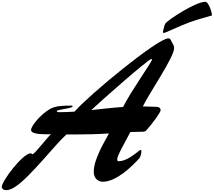

<svg xmlns="http://www.w3.org/2000/svg" viewBox="-153 -1992 2381 2138"><path d="M1869.6 -1708.5C1990.2 -1760.7 2079.6 -1783.2 2207.5 -1820.3C2207.5 -1850.6 2171.9 -1972.2 2132.8 -1972.2C2027.3 -1972.2 1725.1 -1776.9 1688 -1730.5C1682.6 -1723.6 1662.1 -1657.2 1662.1 -1635.3C1662.1 -1627.4 1666.5 -1624.5 1672.4 -1624.5C1679.2 -1624.5 1793 -1675.3 1869.6 -1708.5ZM863.3 -766.1C947.3 -847.2 1500 -1335.4 1532.7 -1335.4C1536.6 -1335.4 1539.6 -1332.5 1539.6 -1328.6C1539.6 -1302.7 1301.3 -971.7 1217.8 -800.8C1096.2 -793 980 -778.3 863.3 -766.1ZM1060.1 -505.9C1016.6 -423.8 967.3 -344.2 931.2 -250.5C911.6 -198.7 891.1 -146 891.1 -75.7C891.1 -15.6 930.7 31.7 991.7 31.7C1142.6 31.7 1317.2 -137.9 1401.4 -232.9C1409.2 -241.7 1421.9 -284.2 1421.9 -306.6C1421.9 -318.8 1418 -322.3 1413.6 -322.3C1406.7 -322.3 1397.9 -314.5 1393.1 -311C1339.8 -270.5 1252.4 -196.8 1168.9 -196.8C1156.2 -196.8 1151.9 -204.6 1151.9 -219.2C1151.9 -262.7 1258.3 -439.5 1298.3 -522C1337.4 -523.9 1377.9 -524.9 1421.9 -524.9C1448.2 -524.9 1463.4 -525.4 1479 -543C1549.3 -622.1 1635.7 -742.2 1635.7 -764.6C1635.7 -789.1 1615.2 -801.3 1594.2 -802.2C1540 -804.7 1488.3 -806.6 1437.5 -807.1C1514.6 -964.8 1785.6 -1354.5 1785.6 -1455.6C1785.6 -1479.5 1778.3 -1492.7 1766.1 -1512.7C1752.4 -1536.1 1747.1 -1564.9 1721.2 -1564.9C1602.5 -1564.9 840.8 -937.5 676.8 -749C620.1 -745.1 562.5 -742.7 502.9 -742.7C492.2 -742.7 479.5 -745.1 479.5 -754.4C479.5 -773.4 655.8 -783.7 655.8 -808.1C655.8 -814.9 649.9 -815.9 642.6 -815.9C557.6 -815.9 465.8 -815.9 399.9 -776.4C295.9 -713.9 192.9 -590.3 192.9 -544.4C192.9 -488.8 357.9 -498.5 413.6 -496.6C373 -462.4 232.4 -273.9 207.5 -273.9C201.2 -273.9 197.8 -285.6 191.4 -285.6C100.1 -285.6 -133.3 24.9 -133.3 88.9C-133.3 109.9 -111.3 125.5 -88.4 125.5C-43.9 125.5 -10.7 105.5 18.1 86.9C182.6 -19.1 465.8 -389.6 587.4 -495.1C616.7 -494.6 646.5 -494.6 676.8 -494.6C791 -494.6 948.7 -498 1060.1 -505.9Z"/></svg>

Font: Bodega Script
Style: Medium
Weight: 500
Italic angle: 39.7°
Version: Version 001.000